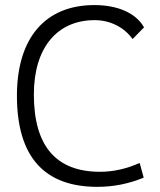

<svg xmlns="http://www.w3.org/2000/svg" viewBox="-20 -723 626 753"><path d="M361.8 9.8C424.3 9.8 484.9 -2 543.5 -26.4L527.8 -84C476.1 -61 425.3 -49.3 372.1 -49.3C199.7 -49.3 112.8 -150.4 112.8 -352.5C112.8 -538.6 206.5 -644 351.1 -644C411.6 -644 466.3 -616.7 500 -569.8L544.9 -615.7C513.7 -671.4 442.4 -703.1 350.1 -703.1C156.7 -703.1 46.4 -573.2 46.4 -347.7C46.4 -109.4 152.3 9.8 361.8 9.8Z"/></svg>

Font: Cascadia Mono NF Light
Style: Regular
Weight: 300
Monospace: yes
Designer: Aaron Bell
Foundry: Saja Typeworks
Version: Version 2404.023